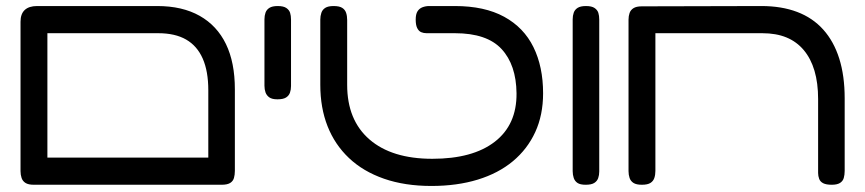

<svg xmlns="http://www.w3.org/2000/svg" viewBox="-20 -602 2866 636"><path d="M92 10Q74 10 64.5 4Q55 -2 51.5 -12.5Q48 -23 48 -35V-530Q48 -556 62 -569Q76 -582 103 -582H501Q584 -582 641.5 -549.5Q699 -517 728.5 -456Q758 -395 758 -306V-36Q758 -23 755 -12.5Q752 -2 742.5 4Q733 10 714 10Q696 10 686.5 5Q677 0 673.5 -9.5Q670 -19 670 -29V-303Q670 -366 651.5 -408Q633 -450 596.5 -471Q560 -492 504 -492H137V-36Q137 -23 133.5 -12.5Q130 -2 120.5 4Q111 10 92 10ZM90 10 91 -80H714L716 10Z M899 -273Q881 -273 872 -279.5Q863 -286 859.5 -296Q856 -306 856 -318V-538Q856 -550 859.5 -560Q863 -570 872.5 -576Q882 -582 900 -582Q919 -582 928.5 -575.5Q938 -569 941 -559.5Q944 -550 944 -537V-317Q944 -305 940.5 -295Q937 -285 927.5 -279Q918 -273 899 -273Z M1409 14Q1321 14 1252 -10Q1183 -34 1136 -78.5Q1089 -123 1065 -184Q1041 -245 1041 -321V-537Q1041 -549 1044.5 -559.5Q1048 -570 1057.5 -576Q1067 -582 1085 -582Q1104 -582 1113.5 -576Q1123 -570 1126.5 -559.5Q1130 -549 1130 -536V-321Q1130 -204 1204 -140Q1278 -76 1412 -76Q1546 -76 1619 -132.5Q1692 -189 1691 -293Q1690 -387 1641.5 -439.5Q1593 -492 1487 -492H1393Q1383 -492 1375 -495.5Q1367 -499 1362 -509Q1357 -519 1357 -537Q1357 -555 1363 -564.5Q1369 -574 1379.5 -578Q1390 -582 1402 -582H1487Q1585 -582 1650 -546.5Q1715 -511 1747 -446Q1779 -381 1779 -293Q1779 -221 1753 -164.5Q1727 -108 1679 -68Q1631 -28 1562.5 -7Q1494 14 1409 14Z M1920 10Q1902 10 1893 4Q1884 -2 1880.5 -12.5Q1877 -23 1877 -35V-538Q1877 -550 1880.5 -560Q1884 -570 1893.5 -576Q1903 -582 1921 -582Q1940 -582 1949.5 -575.5Q1959 -569 1962 -559.5Q1965 -550 1965 -537V-34Q1965 -22 1961.5 -12Q1958 -2 1948.5 4Q1939 10 1920 10Z M2106 10Q2088 10 2078.5 4Q2069 -2 2065.5 -12.5Q2062 -23 2062 -35V-537Q2062 -549 2065.5 -559Q2069 -569 2078.5 -575Q2088 -581 2106 -581L2502 -582Q2569 -582 2620.5 -562.5Q2672 -543 2707 -504Q2742 -465 2760 -408Q2778 -351 2778 -276V-36Q2778 -23 2775 -12.5Q2772 -2 2762.5 4Q2753 10 2735 10Q2717 10 2707 5Q2697 0 2693.5 -9.5Q2690 -19 2690 -29V-274Q2690 -327 2678 -367.5Q2666 -408 2642.5 -436Q2619 -464 2585 -478Q2551 -492 2505 -492H2151V-36Q2151 -23 2147.5 -12.5Q2144 -2 2134.5 4Q2125 10 2106 10Z"/></svg>

Font: Fredoka Expanded
Style: Regular
Weight: 400
Width: 7
Designer: Ben Nathan
Foundry: Milena B. Brandão, Ben Nathan
Version: Version 2.001